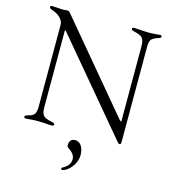

<svg xmlns="http://www.w3.org/2000/svg" viewBox="-139 -847 1110 1224"><g transform="rotate(15 416.0 -235.0)"><path d="M695.3 7.8C700.3 7.8 704.5 3.6 704.5 -5V-624.3C704.5 -677.6 705.3 -692.8 765.6 -711.6C772.4 -713.8 777 -717 777 -723C777 -728.7 772.7 -731.5 766.3 -731.5C748.6 -731.5 722.7 -726.2 683.9 -727.3C640.6 -728.3 616.1 -732.2 595.2 -732.2C585.2 -732.2 581 -728.3 581 -723.7C581 -718 583.1 -714.5 599.4 -710.2C628.9 -702.4 645.2 -697.8 655.5 -685.4C665.5 -672.9 669 -655.5 669 -631.4V-140.6C668.7 -132.5 666.9 -131.7 661.2 -137.4L653.8 -144.9L183.2 -706.7C177.2 -714.1 166.2 -729.4 157 -729.4C143.8 -729.4 141 -727.3 121.4 -727.3C106.2 -727.3 70.7 -731.5 54.7 -731.5C46.2 -731.5 41.2 -728.7 41.2 -722.3C41.2 -714.1 46.9 -711.3 60.4 -706.7C126.1 -684.7 135.7 -646.3 135.7 -628.6V-101.6C135.7 -51.8 132.5 -30.2 87.4 -19.2C66.4 -13.8 63.9 -11 63.9 -4.3C63.9 1.4 68.2 5 74.6 5C92.3 5 117.5 0 156.2 0.7C202.8 1.1 220.5 5 245 5C255 5 260.7 1.1 260.7 -4.3C260.7 -11.4 258.2 -13.8 237.2 -18.5C182.5 -30.5 171.2 -41.9 171.2 -102.3V-597.3C171.5 -604.8 172.6 -605.8 177.2 -601.6L681.1 -1.4C684.7 2.8 689.3 7.8 695.3 7.8ZM376.4 254.3C376.4 257.8 378.2 261.4 383.2 261.4C412.6 261.4 473.7 208.5 473.7 139.2C473.7 93.8 452.4 56.1 416.9 56.1C374.6 56.1 378.2 95.9 378.2 103.7C378.2 119.3 431.5 131 431.5 179.3C431.5 218 401.3 235.1 382.1 246.4C379.3 248.2 376.4 250.4 376.4 254.3Z"/></g></svg>

Font: Margiela Serif Light
Style: Regular
Weight: 300
Designer: Andreas Faust, Stefan Endress
Version: Version 1.002;FEAKit 1.0